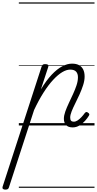

<svg xmlns="http://www.w3.org/2000/svg" viewBox="-158 -1053 813 1611"><path d="M-114 538Q-127 538 -133.5 531.5Q-140 525 -136 513L191 -494Q196 -506 201.5 -510.5Q207 -515 221 -515Q238 -515 244.5 -509.5Q251 -504 247 -492L185 -303Q231 -379 276 -426.5Q321 -474 364 -496.5Q407 -519 446 -519Q482 -519 505 -506.5Q528 -494 540 -470Q552 -446 552 -411Q552 -377 539.5 -338.5Q527 -300 509.5 -261Q492 -222 473.5 -185.5Q455 -149 443 -118.5Q431 -88 431 -67Q431 -49 438 -40.5Q445 -32 461 -32Q477 -32 493 -42.5Q509 -53 525 -70Q541 -87 553 -104Q559 -111 565 -113Q571 -115 580 -108Q591 -101 591.5 -94.5Q592 -88 587 -81Q576 -62 555.5 -39Q535 -16 508.5 0Q482 16 452 16Q414 16 396 -4Q378 -24 378 -56Q378 -84 390 -117.5Q402 -151 419.5 -188Q437 -225 454.5 -263Q472 -301 484 -337Q496 -373 496 -405Q496 -435 480.5 -452Q465 -469 431 -469Q400 -469 364 -447.5Q328 -426 288 -383Q248 -340 207.5 -276.5Q167 -213 128 -130L-83 519Q-86 529 -92.5 533.5Q-99 538 -114 538ZM0 513H635V523H0ZM0 -20H635V0H0ZM0 -505H635V-500H0ZM0 -1033H635V-1023H0Z"/></svg>

Font: Playwrite IN Guides
Style: Regular
Weight: 400
Designer: Veronika Burian, José Scaglione
Foundry: TypeTogether
Version: Version 1.003